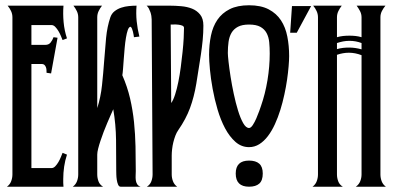

<svg xmlns="http://www.w3.org/2000/svg" viewBox="-20 -705 1488 725"><path d="M6.3 0Q17.6 -8.3 22.2 -20.8Q26.9 -33.2 26.9 -46.4V-639.6Q26.9 -652.3 21.7 -663.3Q16.6 -674.3 8.8 -683.6H219.7Q217.3 -652.8 220.2 -621.3Q223.1 -589.8 232.9 -560.1L216.3 -553.7Q213.9 -559.6 210 -569.1Q206.1 -578.6 200.7 -587.6Q195.3 -596.7 188.7 -603.5Q182.1 -610.4 174.3 -610.4H98.6V-535.6H151.4Q164.1 -535.6 171.1 -544.4Q178.2 -553.2 182.1 -564.5L197.3 -562.5L172.9 -427.7L155.8 -430.2Q155.8 -435.1 155.5 -440.7Q155.3 -446.3 153.3 -451.4Q151.4 -456.5 147.7 -460Q144 -463.4 137.7 -463.4H98.6V-70.3H174.3Q182.1 -70.3 188.7 -77.1Q195.3 -84 200.7 -93.3Q206.1 -102.5 210 -112.3Q213.9 -122.1 216.3 -127.9L232.9 -121.1Q225.6 -99.1 222.2 -75.7Q218.8 -52.2 218.8 -28.8Q218.8 -21.5 218.8 -14.2Q218.8 -6.8 219.7 0Z M254.9 0Q266.1 -8.3 270.8 -20.8Q275.4 -33.2 275.4 -46.4V-639.6Q275.4 -652.3 270 -663.3Q264.6 -674.3 257.3 -683.6H365.2Q357.9 -674.3 352.5 -663.3Q347.2 -652.3 347.2 -639.6V-296.9Q360.4 -337.9 365.2 -383.5Q370.1 -429.2 373.3 -474.4Q376.5 -519.5 380.6 -562Q384.8 -604.5 396.5 -639.2Q401.4 -653.8 412.6 -662.6Q423.8 -671.4 437.7 -676Q451.7 -680.7 466.8 -682.1Q481.9 -683.6 495.6 -683.6Q493.2 -653.8 496.1 -625Q499 -596.2 506.3 -566.9L485.8 -564.5Q485.4 -567.9 484.4 -573.7Q483.4 -579.6 481.9 -585.7Q480.5 -591.8 478.3 -596.9Q476.1 -602.1 473.1 -604Q466.8 -603.5 462.6 -591.8Q458.5 -580.1 455.6 -562.5Q452.6 -544.9 450.7 -523.4Q448.7 -502 447.3 -481.7Q445.8 -461.4 444.6 -445.1Q443.4 -428.7 441.9 -420.9Q460.9 -377.4 471.2 -333.3Q481.4 -289.1 486.1 -243.7Q490.7 -198.2 491.7 -152.1Q492.7 -106 492.7 -59.1Q492.7 -51.8 492.2 -42.7Q491.7 -33.7 492.7 -25.1Q493.7 -16.6 497.8 -9.8Q502 -2.9 510.7 0H435.5Q429.2 0 425.8 -8.1Q422.4 -16.1 420.9 -26.4Q419.4 -36.6 419.2 -46.4Q418.9 -56.2 418.9 -60.1Q418.9 -118.7 418.2 -176.8Q417.5 -234.9 407.7 -292.5Q403.8 -283.7 397.7 -270Q391.6 -256.3 384.8 -240.2Q377.9 -224.1 371.3 -206.8Q364.7 -189.5 359.4 -173.3Q354 -157.2 350.6 -143.6Q347.2 -129.9 347.2 -121.1V-46.4Q347.2 -33.2 351.8 -20.5Q356.4 -7.8 369.1 0Z M748 -608.4Q748 -582 745.4 -554.2Q742.7 -526.4 738.5 -498.3Q734.4 -470.2 729.7 -442.6Q725.1 -415 721.2 -388.7Q712.9 -338.9 697.5 -297.1Q682.1 -255.4 653.3 -213.9Q647 -205.1 642.3 -192.9Q637.7 -180.7 634.5 -167.7Q631.3 -154.8 629.9 -141.6Q628.4 -128.4 628.4 -117.7V-46.4Q628.4 -33.2 633.1 -20.8Q637.7 -8.3 648.9 0H534.7Q546.9 -7.8 551.5 -20.5Q556.2 -33.2 556.2 -46.4L552.7 -631.8Q552.7 -637.7 551.5 -645Q550.3 -652.3 547.9 -659.4Q545.4 -666.5 542 -672.9Q538.6 -679.2 533.7 -683.6H621.1Q641.6 -683.6 664.1 -681.6Q686.5 -679.7 705.1 -672.4Q723.6 -665 735.8 -649.9Q748 -634.8 748 -608.4ZM626.5 -315.9Q634.3 -326.7 641.1 -347.7Q647.9 -368.7 653.3 -395.3Q658.7 -421.9 662.6 -451.4Q666.5 -481 669.4 -509Q672.4 -537.1 673.6 -560.8Q674.8 -584.5 674.8 -599.6Q674.8 -605.5 668.5 -608.2Q662.1 -610.8 653.6 -611.8Q645 -612.8 636.7 -612.5Q628.4 -612.3 624.5 -612.3Z M920.4 0Q870.1 0 870.1 -49.8Q870.1 -98.6 920.4 -98.6Q945.8 -98.6 959 -86.9Q972.2 -75.2 972.2 -49.8Q972.2 -23.4 959 -11.7Q945.8 0 920.4 0ZM920.4 -685.1Q965.3 -685.1 994.6 -669.7Q1023.9 -654.3 1041 -628.2Q1058.1 -602.1 1064.9 -567.1Q1071.8 -532.2 1071.8 -493.2Q1071.8 -477.5 1069.8 -454.3Q1067.9 -431.2 1064 -404.1Q1060.1 -377 1053.7 -347.7Q1047.4 -318.4 1038.6 -290Q1029.8 -261.7 1018.1 -236.1Q1006.3 -210.4 991.7 -191.2Q977.1 -171.9 959.2 -160.6Q941.4 -149.4 920.4 -149.4Q891.6 -149.4 869.1 -169.2Q846.7 -189 829.8 -220.7Q813 -252.4 801.5 -291.5Q790 -330.6 783 -369.4Q775.9 -408.2 772.7 -442.4Q769.5 -476.6 769.5 -498Q769.5 -536.6 776.6 -570.8Q783.7 -605 801 -630.4Q818.4 -655.8 847.4 -670.4Q876.5 -685.1 920.4 -685.1ZM998.5 -502.9Q998.5 -525.4 996.6 -545.4Q994.6 -565.4 986.6 -580.3Q978.5 -595.2 962.9 -603.8Q947.3 -612.3 920.4 -612.3Q894.5 -612.3 878.7 -604Q862.8 -595.7 854.2 -581.1Q845.7 -566.4 843 -546.9Q840.3 -527.3 840.3 -504.9Q840.3 -496.1 843 -471.7Q845.7 -447.3 850.6 -415.8Q855.5 -384.3 862.8 -350.1Q870.1 -315.9 878.9 -287.4Q887.7 -258.8 898.2 -240.2Q908.7 -221.7 920.4 -221.7Q927.2 -221.7 934.6 -232.9Q941.9 -244.1 948 -258.3Q954.1 -272.5 959 -286.1Q963.9 -299.8 965.3 -304.2Q981.4 -350.1 990 -402.1Q998.5 -454.1 998.5 -502.9Z M1160.2 0Q1171.4 -8.3 1176 -20.8Q1180.7 -33.2 1180.7 -46.4V-639.6Q1180.7 -652.3 1175.5 -663.3Q1170.4 -674.3 1162.6 -683.6H1270.5Q1263.2 -674.3 1257.8 -663.3Q1252.4 -652.3 1252.4 -639.6V-564.5Q1264.2 -567.9 1275.6 -569.1Q1287.1 -570.3 1299.8 -570.3Q1311 -570.3 1322.5 -569.1Q1334 -567.9 1345.2 -564.5V-639.6Q1345.2 -652.3 1339.4 -663.3Q1333.5 -674.3 1326.7 -683.6H1435.5Q1427.7 -674.3 1422.1 -663.3Q1416.5 -652.3 1416.5 -639.6V-46.4Q1416.5 -33.2 1421.1 -20.8Q1425.8 -8.3 1437 0H1323.7Q1335.4 -8.3 1340.3 -20.8Q1345.2 -33.2 1345.2 -46.4V-496.6Q1321.3 -505.9 1297.4 -505.9Q1286.1 -505.9 1274.9 -503.9Q1263.7 -502 1252.4 -498V-46.4Q1252.4 -33.2 1257.1 -20.5Q1261.7 -7.8 1274.4 0ZM1345.2 -542.5Q1323.2 -550.8 1299.8 -550.8Q1287.1 -550.8 1275.6 -548.6Q1264.2 -546.4 1252.4 -542.5V-519.5Q1263.7 -522.9 1275.4 -524.2Q1287.1 -525.4 1298.3 -525.4Q1321.8 -525.4 1345.2 -518.6ZM1082.5 -682.1H1154.8L1100.6 -581.5H1075.7Z"/></svg>

Font: XAYAX
Style: Regular
Weight: 400
Designer: Peter Wiegel
Foundry: Peter Wiegel
Version: Version 1.000 2009 initial release